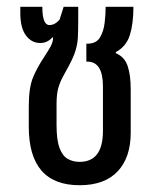

<svg xmlns="http://www.w3.org/2000/svg" viewBox="-20 -537 471 567"><path d="M215 10Q65 10 65 -163V-223Q65 -279 78 -309.5Q91 -340 110 -368Q121 -385 128.5 -398Q136 -411 137 -425L135 -427Q120 -410 99 -410Q73 -410 56.5 -432.5Q40 -455 40 -498V-517H105Q105 -463 126 -463Q142 -463 156 -479L168 -517H211V-476Q211 -448 210 -427.5Q209 -407 203 -387.5Q197 -368 183 -342Q173 -324 165 -309Q157 -294 152 -276.5Q147 -259 147 -230V-168Q147 -123 156 -99.5Q165 -76 180.5 -67.5Q196 -59 215 -59Q284 -59 284 -150V-282Q284 -355 238 -355H235V-408H238Q264 -408 275 -426Q286 -444 289 -469.5Q292 -495 292 -517H374Q374 -467 363.5 -433.5Q353 -400 322 -383V-380Q348 -369 357 -342Q366 -315 366 -274V-145Q366 -72 327.5 -31Q289 10 215 10Z"/></svg>

Font: Noto Sans Thai UI ExtCond
Style: Regular
Weight: 400
Width: 2
Designer: Monotype Design Team
Foundry: Monotype Imaging Inc.
Version: Version 2.000